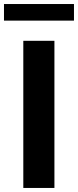

<svg xmlns="http://www.w3.org/2000/svg" viewBox="-52 -929 386 949"><path d="M217 -727.3V0H63.2V-727.3ZM313.6 -909.1V-827.1H-32.3V-909.1Z"/></svg>

Font: InterMG
Style: Bold
Weight: 700
Designer: Rasmus Andersson
Foundry: rsms
Version: Version 3.019;December 26, 2023;FontCreator 15.0.0.2955 64-b